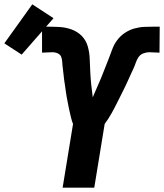

<svg xmlns="http://www.w3.org/2000/svg" viewBox="-118 -866 757 886"><path d="M171 0 219 -294Q214 -306 211 -318.5Q208 -331 205 -343.5Q202 -356 199.5 -368.5Q197 -381 194.5 -394Q192 -407 189.5 -420Q187 -433 185.5 -446Q184 -459 182 -471.5Q180 -484 178 -497.5Q176 -511 175 -524Q174 -537 172 -550Q170 -563 169.5 -576.5Q169 -590 165 -602Q161 -614 149 -619.5Q137 -625 123 -625Q111 -625 99.5 -624Q88 -623 76 -623V-743H95Q125 -743 155 -741.5Q185 -740 212.5 -730Q240 -720 259.5 -700Q279 -680 287 -652Q295 -624 296 -594Q297 -564 298.5 -534.5Q300 -505 303 -475.5Q306 -446 310 -417Q319 -439 329 -461Q339 -483 348 -505Q357 -527 365.5 -549Q374 -571 383 -593.5Q392 -616 400 -638.5Q408 -661 423 -681Q438 -701 458.5 -714.5Q479 -728 502 -734.5Q525 -741 548.5 -742Q572 -743 595 -743H619L618 -623Q606 -623 594.5 -624Q583 -625 571 -625Q557 -625 543 -619.5Q529 -614 521 -602Q513 -590 508.5 -576.5Q504 -563 498 -550Q492 -537 486 -524Q480 -511 474 -497.5Q468 -484 462 -471.5Q456 -459 449.5 -446Q443 -433 436.5 -420Q430 -407 423.5 -394Q417 -381 410.5 -368.5Q404 -356 397 -343.5Q390 -331 382 -318.5Q374 -306 365 -294L317 0ZM-18 -614 -98 -666 31 -846 129 -782Z"/></svg>

Font: Iosevka Heavy Extended Oblique
Style: Regular
Weight: 900
Width: 7
Italic angle: -9°
Monospace: yes
Designer: Belleve Invis
Foundry: Belleve Invis
Version: Version 32.5.0; ttfautohint (v1.8.4)